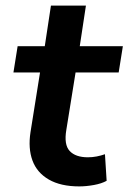

<svg xmlns="http://www.w3.org/2000/svg" viewBox="-20 -656 459 686"><path d="M263 10Q197 10 154.5 -14.5Q112 -39 96 -82.5Q80 -126 89 -184L123 -397H28L43 -491H140L162 -636H287L265 -491H419L404 -397H250L217 -192Q208 -139 229 -116.5Q250 -94 294 -94Q310 -94 325.5 -97Q341 -100 355 -105L361 -10Q343 0 315.5 5Q288 10 263 10Z"/></svg>

Font: Nunito Sans 11pt
Style: Bold Italic
Weight: 700
Italic angle: -9°
Version: Version 3.101;gftools[0.9.27]